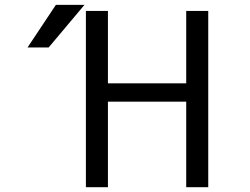

<svg xmlns="http://www.w3.org/2000/svg" viewBox="-20 -778 1040 800"><path d="M332 -757.8 182.6 -580.1H94.7L212.9 -757.8ZM429.7 -732.4V-430.7H755.9V-732.4H847.7V2H755.9V-354.5H429.7V2H337.9V-732.4Z"/></svg>

Font: Gen Shin Gothic Monospace Regular
Style: Regular
Weight: 400
Designer: [Source Han Sans]
Ryoko NISHIZUKA  (kana & ideographs); Paul D. Hunt (Latin, Greek & Cyrillic); Wenlong ZHANG  (bopomofo
Version: Version 1.002.20150607